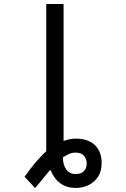

<svg xmlns="http://www.w3.org/2000/svg" viewBox="-20 -745 640 973"><path d="M302.2 -724.6V-30.8Q335.4 -42.5 364.3 -42.5Q426.8 -42.5 460.9 -9.5Q495.1 23.4 495.1 81.5Q495.1 122.1 477.5 149.7Q460 177.2 429.9 192.4Q399.9 207.5 363.8 207.5Q273.4 207.5 234.9 115.2L158.2 208L104.5 150.9Q166.5 63.5 214.4 21.5V-724.6ZM419.4 83.5Q419.4 60.1 405.5 44.2Q391.6 28.3 363.3 28.3Q344.7 28.3 329.6 35.4Q314.5 42.5 298.8 52.2Q298.8 91.3 316.2 114.3Q333.5 137.2 363.3 137.2Q388.7 137.2 404.1 123.3Q419.4 109.4 419.4 83.5Z"/></svg>

Font: Cousine
Style: Regular
Weight: 400
Monospace: yes
Designer: Steve Matteson
Foundry: Monotype Imaging Inc.
Version: Version 1.21